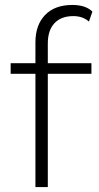

<svg xmlns="http://www.w3.org/2000/svg" viewBox="-20 -755 399 775"><path d="M173 -579V-500H349V-457H173V0H123V-457H23V-500H123V-584Q123 -654 162 -694.5Q201 -735 272 -735Q326 -735 353 -708L339 -668Q314 -690 276 -690Q227 -690 200 -661.5Q173 -633 173 -579Z"/></svg>

Font: Elaine Sans Light
Style: Regular
Weight: 300
Designer: Wei Huang
Foundry: Wei Huang
Version: Version 2.001;December 24, 2019;FontCreator 12.0.0.2547 64-b